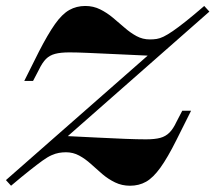

<svg xmlns="http://www.w3.org/2000/svg" viewBox="-22 -602 712 634"><path d="M14.5 11.3 -2.4 -7.3 487.9 -437.9 479.8 -417.7Q408.1 -421 356 -423.4Q304 -425.8 267.7 -427.4Q231.5 -429 207.3 -429Q178.2 -429 160.1 -424.2Q141.9 -419.4 129.8 -407.3Q117.7 -395.2 106.5 -371.8L87.1 -334.7H58.1L106.5 -431.5Q136.3 -489.5 159.7 -522.6Q183.1 -555.6 206.9 -569Q230.6 -582.3 259.7 -582.3Q286.3 -582.3 308.9 -571Q331.5 -559.7 350.8 -543.5Q370.2 -527.4 389.5 -510.5Q408.9 -493.5 429 -482.7Q449.2 -471.8 472.6 -471.8Q484.7 -471.8 495.2 -473.4Q505.6 -475 518.1 -481Q530.6 -487.1 548.4 -499.2Q566.1 -511.3 591.5 -531.5Q616.9 -551.6 652.4 -582.3L669.4 -563.7L179 -132.3L187.9 -153.2Q250.8 -150 301.2 -147.6Q351.6 -145.2 391.5 -143.5Q431.5 -141.9 459.7 -141.9Q489.5 -141.9 507.3 -146.8Q525 -151.6 537.5 -164.1Q550 -176.6 560.5 -199.2L579.8 -236.3H608.9L560.5 -139.5Q531.5 -81.5 507.7 -48.4Q483.9 -15.3 460.5 -2Q437.1 11.3 407.3 11.3Q380.6 11.3 358.1 0.4Q335.5 -10.5 316.1 -27Q296.8 -43.5 278.2 -60.5Q259.7 -77.4 239.5 -88.3Q219.4 -99.2 196 -99.2Q183.9 -99.2 172.6 -97.2Q161.3 -95.2 148.4 -89.5Q135.5 -83.9 118.1 -71.4Q100.8 -58.9 75.8 -39.1Q50.8 -19.4 14.5 11.3Z"/></svg>

Font: Playfair 5pt SemiExpanded Light Black
Style: Italic
Weight: 900
Italic angle: -15.6°
Version: Version 2.001;gftools[0.9.30]